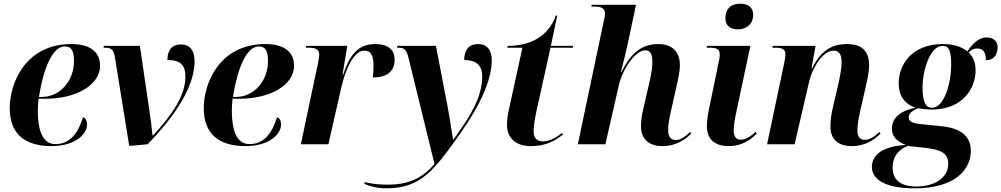

<svg xmlns="http://www.w3.org/2000/svg" viewBox="-20 -786 5455 1046"><path d="M260 10C393 10 454 -57 454 -107C454 -132 445 -143 432 -147C406 -61 361 -1 283 -1C221 -1 186 -56 186 -187C186 -200 188 -233 190 -248H227C398 -248 525 -324 525 -428C525 -506 467 -546 369 -546C117 -546 33 -331 33 -197C33 -57 115 10 260 10ZM209 -258H192C217 -415 266 -533 333 -533C366 -533 383 -514 383 -454C383 -343 305 -258 209 -258Z M606 -474 684 9 784 0C897 -116 1040 -292 1040 -452C1040 -516 1010 -544 966 -544C912 -544 892 -507 892 -459C963 -459 990 -432 990 -368C990 -267 921 -164 814 -48H811C807 -88 801 -138 792 -197L742 -536H546L544 -526H554C586 -526 599 -516 606 -474Z M1317 10C1450 10 1511 -57 1511 -107C1511 -132 1502 -143 1489 -147C1463 -61 1418 -1 1340 -1C1278 -1 1243 -56 1243 -187C1243 -200 1245 -233 1247 -248H1284C1455 -248 1582 -324 1582 -428C1582 -506 1524 -546 1426 -546C1174 -546 1090 -331 1090 -197C1090 -57 1172 10 1317 10ZM1266 -258H1249C1274 -415 1323 -533 1390 -533C1423 -533 1440 -514 1440 -454C1440 -343 1362 -258 1266 -258Z M1712 -440 1619 0H1769L1839 -308C1865 -422 1912 -510 1964 -510C1997 -510 2015 -491 2015 -426C2015 -409 2014 -388 2011 -364C2086 -364 2130 -395 2130 -461C2130 -514 2096 -546 2024 -546C1936 -546 1888 -495 1849 -379H1846L1872 -536H1648L1646 -526H1666C1698 -526 1719 -516 1719 -491C1719 -477 1716 -459 1712 -440Z M2085 240C2276 240 2349 137 2493 -67C2590 -205 2659 -347 2659 -457C2659 -512 2635 -546 2585 -546C2537 -546 2509 -517 2509 -459C2567 -459 2607 -436 2607 -371C2607 -259 2547 -159 2450 -25H2448C2442 -68 2428 -156 2418 -208L2355 -536H2145L2143 -526H2153C2184 -526 2195 -513 2205 -473L2347 107C2275 193 2193 220 2092 220C2031 220 1988 212 1968 206L1964 215C1992 228 2033 240 2085 240Z M2871 10C2944 10 2993 -11 3047 -53L3043 -62C3010 -36 2975 -16 2936 -16C2900 -16 2887 -41 2887 -71C2887 -101 2896 -149 2902 -178L2979 -526H3101L3102 -536H2981L3016 -701H3008C2967 -587 2869 -536 2746 -536L2744 -526H2826L2753 -191C2746 -161 2742 -135 2742 -103C2743 -31 2794 10 2871 10Z M3589 10C3662 10 3714 -25 3746 -59L3740 -67C3714 -42 3687 -23 3662 -23C3634 -23 3620 -42 3620 -78C3620 -106 3626 -139 3634 -175L3666 -318C3674 -353 3684 -397 3684 -431C3684 -496 3650 -546 3566 -546C3467 -546 3412 -486 3366 -394H3363C3370 -421 3389 -499 3398 -539L3445 -760H3203L3202 -750H3220C3261 -750 3276 -738 3276 -710C3276 -701 3273 -684 3268 -665L3128 0H3278L3351 -320C3372 -410 3440 -512 3496 -512C3529 -512 3534 -480 3534 -446C3534 -408 3522 -355 3516 -329L3489 -212C3477 -161 3472 -134 3472 -98C3472 -31 3513 10 3589 10Z M4000 -626C4042 -626 4083 -651 4083 -705C4083 -751 4050 -766 4013 -766C3970 -766 3932 -745 3932 -686C3932 -644 3961 -626 4000 -626ZM3950 10C4023 10 4071 -25 4103 -59L4097 -68C4074 -47 4046 -25 4016 -25C3989 -25 3978 -42 3977 -76C3977 -99 3984 -142 3991 -174L4068 -536H3832L3830 -526H3848C3886 -526 3901 -518 3901 -489C3901 -475 3898 -458 3894 -441L3849 -223C3838 -171 3831 -138 3831 -99C3831 -27 3874 10 3950 10Z M4621 10C4694 10 4745 -25 4777 -59L4771 -67C4752 -49 4722 -24 4691 -24C4665 -24 4651 -42 4651 -75C4651 -105 4657 -138 4665 -175L4697 -316C4705 -351 4715 -397 4715 -431C4715 -496 4686 -546 4596 -546C4509 -546 4453 -510 4404 -414H4401L4423 -536H4189L4188 -526H4206C4244 -526 4259 -516 4259 -489C4259 -479 4255 -458 4252 -441L4159 0H4309L4389 -345C4403 -406 4458 -510 4521 -510C4559 -510 4565 -478 4565 -446C4565 -410 4552 -349 4546 -323L4520 -212C4508 -161 4504 -127 4504 -97C4504 -31 4542 10 4621 10Z M4963 240C5193 240 5269 129 5269 38C5269 -47 5212 -89 5103 -99L5004 -109C4953 -114 4931 -122 4931 -147C4931 -167 4946 -181 4980 -196C4995 -193 5038 -189 5054 -189C5228 -189 5295 -308 5295 -403C5295 -458 5273 -484 5257 -500C5271 -515 5287 -522 5303 -522C5336 -522 5351 -502 5351 -458C5400 -458 5415 -496 5415 -529C5415 -558 5395 -582 5355 -582C5307 -582 5273 -540 5250 -506C5224 -528 5180 -546 5118 -546C4941 -546 4876 -427 4876 -333C4876 -261 4910 -220 4967 -199C4871 -179 4839 -134 4839 -86C4839 -47 4860 -17 4915 4C4795 10 4730 54 4730 123C4730 191 4801 240 4963 240ZM5057 -199C5019 -199 5006 -239 5006 -309C5006 -399 5045 -536 5115 -536C5150 -536 5162 -510 5162 -430C5162 -338 5126 -199 5057 -199ZM4972 230C4883 230 4843 191 4843 128C4843 64 4877 28 4926 9L5024 20C5103 29 5146 47 5146 106C5146 180 5076 230 4972 230Z"/></svg>

Font: Noto Serif Display
Style: Bold Italic
Weight: 700
Italic angle: -12°
Designer: Monotype Design Team
Foundry: Monotype Imaging Inc.
Version: Version 2.009